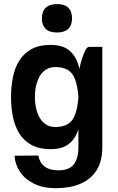

<svg xmlns="http://www.w3.org/2000/svg" viewBox="-20 -734 588 958"><path d="M189 -641.2Q189 -713.5 265.2 -713.5Q339.5 -713.5 339.5 -641.2Q339.5 -608.5 320.5 -590.1Q301.5 -571.8 265.2 -571.8Q226.2 -571.8 207.6 -590.1Q189 -608.5 189 -641.2ZM490.5 0Q490.5 70.8 461.6 116Q432.8 161.2 380.8 183.1Q328.8 205 258.2 205Q193.8 205 148.4 181.9Q103 158.8 79 122Q55 85.2 52.5 43L171.5 42Q173 56.5 182.2 73.9Q191.5 91.2 213 103.5Q234.5 115.8 272 115.8Q325.2 115.8 348.2 86.4Q371.2 57 371.2 0Q371.2 0 389.4 0Q407.5 0 430.9 0Q454.2 0 472.4 0Q490.5 0 490.5 0ZM154.2 -250Q154.2 -219.8 160.5 -192.2Q166.8 -164.8 179.1 -144.4Q191.5 -124 210.8 -112.1Q230 -100.2 256.2 -100.2Q325 -100.2 348.9 -148.9Q372.8 -197.5 372.8 -296Q372.8 -296 382.1 -296Q391.5 -296 391.5 -296Q391.5 -230.2 386.8 -174.1Q382 -118 366.6 -76.6Q351.2 -35.2 319.1 -12.5Q287 10.2 232.2 10.2Q175.5 10.2 137.2 -10.8Q99 -31.8 76.5 -67.9Q54 -104 44.5 -150.8Q35 -197.5 35 -250ZM154.2 -249.8H35Q35 -302.2 44.5 -349Q54 -395.8 76.5 -431.9Q99 -468 137.2 -489Q175.5 -510 232.2 -510Q287 -510 319.1 -487.2Q351.2 -464.5 366.6 -423.1Q382 -381.8 386.8 -325.6Q391.5 -269.5 391.5 -203.8Q391.5 -203.8 382.1 -203.8Q372.8 -203.8 372.8 -203.8Q372.8 -302.5 348.9 -351Q325 -399.5 256.2 -399.5Q230 -399.5 210.8 -387.6Q191.5 -375.8 179.1 -355.4Q166.8 -335 160.5 -307.9Q154.2 -280.8 154.2 -249.8ZM490.5 0H371.2V-354.2Q371.2 -366.2 376 -390.2Q380.8 -414.2 388.6 -439.6Q396.5 -465 405.8 -482.5Q415 -500 423.8 -500H490.5Z"/></svg>

Font: Haskoy
Style: Regular
Weight: 400
Designer: Ertekin Erdin
Foundry: Ertekin Erdin
Version: Version 1.500